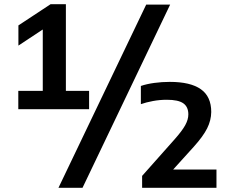

<svg xmlns="http://www.w3.org/2000/svg" viewBox="-20 -830 1093 918"><path d="M67.5 -308V-395.5H184.5V-689L68 -612V-708.5L222 -810H295V-395.5H406V-308ZM259.5 68 679 -808H793.5L374.5 68ZM659.5 68V11L814.5 -163.5Q850.5 -204 865.5 -231.2Q880.5 -258.5 880.5 -283Q880.5 -319 856.5 -336Q832.5 -353 777.5 -353Q744 -353 711.5 -347Q679 -341 653.5 -332V-419Q681 -428.5 717.5 -433.5Q754 -438.5 792 -438.5Q890.5 -438.5 940.2 -403.5Q990 -368.5 990 -294.5Q989.5 -254.5 970.5 -216.5Q951.5 -178.5 907.5 -129.5L808 -19.5H1015V68Z"/></svg>

Font: Encode Sans SemiExpanded SemiExpanded SemiBold
Style: Regular
Weight: 600
Width: 6
Designer: Multiple Designers
Foundry: Impallari Type
Version: Version 3.000; ttfautohint (v1.8.3) -l 8 -r 50 -G 200 -x 14 